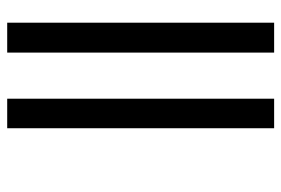

<svg xmlns="http://www.w3.org/2000/svg" viewBox="-144 -637 781 533"><g transform="rotate(-90 246.5 -370.5)"><path d="M239 -741V0H157V-741ZM450 -741V0H367V-741Z"/></g></svg>

Font: Poppins A&M
Style: Regular-A&M
Weight: 400
Designer: Ninad Kale (Devanagari), Jonny Pinhorn (Latin)
Foundry: Indian Type Foundry
Version: 4.004